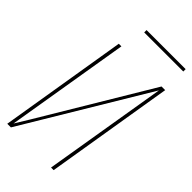

<svg xmlns="http://www.w3.org/2000/svg" viewBox="-271 -968 1042 1042"><g transform="rotate(45 250.0 -447.0)"><path d="M16 0 137 -735H157L39 -25L88 -105L465 -735H493L372 0H352L470 -710L44 0ZM191 -876V-894H491V-876Z"/></g></svg>

Font: Iosevka SS04 Thin
Style: Italic
Weight: 100
Italic angle: -9°
Monospace: yes
Designer: Belleve Invis
Foundry: Belleve Invis
Version: Version 19.0.0; ttfautohint (v1.8.4)